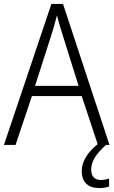

<svg xmlns="http://www.w3.org/2000/svg" viewBox="-20 -736 577 975"><path d="M443 125C443 80 472 42 518 0H536L300 -716H241L0 0H59L142 -248H395L476 -4C427 35 395 83 395 132C395 189 427 219 484 219C505 219 521 216 534 211V171C525 174 510 178 492 178C460 178 443 159 443 125ZM297 -562 379 -300H158L242 -562C251 -590 261 -624 269 -658C277 -627 289 -587 297 -562Z"/></svg>

Font: Noto Sans Gujarati SemiCondensed Light
Style: Regular
Weight: 300
Width: 4
Designer: Jelle Bosma - Monotype Design Team, Universal Thirst
Foundry: Monotype Imaging Inc.
Version: Version 2.106